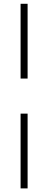

<svg xmlns="http://www.w3.org/2000/svg" viewBox="-20 -788 261 1040"><path d="M129.5 -362.5H91.5V-767.5H129.5ZM91.5 232.5V-172.5H129.5V232.5Z"/></svg>

Font: Newsreader Display Medium
Style: Regular
Weight: 500
Designer: Hugues Gentile
Foundry: Production Type
Version: Version 1.001